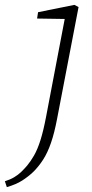

<svg xmlns="http://www.w3.org/2000/svg" viewBox="-96 -518 378 787"><path d="M-68 249 -76 225Q-54 218 -38 208.5Q-22 199 -9.5 187Q3 175 15 161Q30 143 44 118.5Q58 94 70 56Q82 18 93 -40L174 -465L184 -440L56 -442L60 -468L209 -498L226 -489L138 -31Q127 27 113 67.5Q99 108 81 136Q63 164 41 186Q20 206 -5 222Q-30 238 -68 249Z"/></svg>

Font: Source Serif 4 Light
Style: Italic
Weight: 300
Italic angle: -12°
Designer: Frank Grießhammer
Foundry: Adobe Systems Incorporated
Version: Version 4.004;hotconv 1.0.116;makeotfexe 2.5.65601